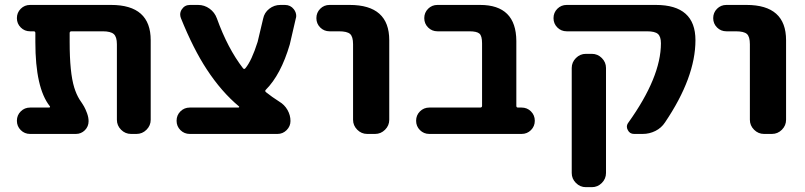

<svg xmlns="http://www.w3.org/2000/svg" viewBox="-20 -566 3277 782"><path d="M593.8 -78.1Q593.8 -54.7 576.7 -37.6Q559.6 -20.5 536.1 -20.5H513.7Q490.2 -20.5 473.1 -37.6Q456.1 -54.7 456.1 -78.1V-385.7Q456.1 -416 443.4 -427.2Q430.7 -438.5 398.4 -438.5H271.5Q263.7 -438.5 263.7 -431.6V-394.5Q263.7 -270.5 282.2 -210Q291 -181.6 303.7 -161.1Q316.4 -142.6 322.3 -132.3Q328.1 -122.1 334.5 -105Q340.8 -87.9 340.8 -72.3Q340.8 -50.8 325.7 -35.6Q310.5 -20.5 289.1 -20.5H102.5Q80.1 -20.5 64.5 -36.1Q48.8 -51.8 48.8 -74.2Q48.8 -96.7 64.5 -112.3Q80.1 -127.9 102.5 -127.9H179.7Q182.6 -127.9 183.6 -129.9Q184.6 -131.8 182.6 -133.8Q124 -208 124 -394.5V-431.6Q124 -438.5 117.2 -438.5H102.5Q80.1 -438.5 64.5 -454.1Q48.8 -469.7 48.8 -492.2Q48.8 -514.6 64.5 -530.3Q80.1 -545.9 102.5 -545.9H432.6Q593.8 -545.9 593.8 -402.3Z M951.2 -127.9Q953.1 -127.9 954.1 -129.9Q955.1 -131.8 953.1 -132.8Q881.8 -192.4 822.3 -283.2Q767.6 -366.2 716.8 -492.2Q713.9 -500 713.9 -506.8Q713.9 -518.6 720.7 -528.3Q732.4 -545.9 753.9 -545.9H787.1Q812.5 -545.9 833.5 -530.8Q854.5 -515.6 863.3 -491.2Q907.2 -369.1 969.7 -288.1Q974.6 -282.2 979.5 -288.1Q1004.9 -318.4 1029.3 -395.5L1051.8 -490.2Q1056.6 -514.6 1076.7 -530.3Q1096.7 -545.9 1122.1 -545.9H1140.6Q1163.1 -545.9 1176.8 -528.3Q1186.5 -515.6 1186.5 -501Q1186.5 -496.1 1184.6 -490.2L1160.2 -384.8Q1124 -261.7 1062.5 -200.2Q1057.6 -195.3 1063.5 -190.4Q1087.9 -170.9 1117.2 -152.3Q1138.7 -139.6 1150.9 -118.2Q1163.1 -96.7 1163.1 -73.2Q1163.1 -51.8 1147.5 -36.1Q1131.8 -20.5 1110.4 -20.5H752.9Q730.5 -20.5 714.8 -36.1Q699.2 -51.8 699.2 -74.2Q699.2 -96.7 714.8 -112.3Q730.5 -127.9 752.9 -127.9Z M1322.3 -438.5Q1299.8 -438.5 1284.2 -454.1Q1268.6 -469.7 1268.6 -492.2Q1268.6 -514.6 1284.2 -530.3Q1299.8 -545.9 1322.3 -545.9H1404.3Q1565.4 -545.9 1565.4 -402.3V-78.1Q1565.4 -54.7 1548.3 -37.6Q1531.2 -20.5 1507.8 -20.5H1475.6Q1452.1 -20.5 1435.1 -37.6Q1418 -54.7 1418 -78.1V-385.7Q1418 -417 1405.8 -427.7Q1393.6 -438.5 1360.4 -438.5Z M1943.4 -389.6Q1943.4 -419.9 1932.6 -429.2Q1921.9 -438.5 1891.6 -438.5H1761.7Q1739.3 -438.5 1723.6 -454.1Q1708 -469.7 1708 -492.2Q1708 -514.6 1723.6 -530.3Q1739.3 -545.9 1761.7 -545.9H1935.5Q2082 -545.9 2083 -399.4V-134.8Q2083 -127.9 2089.8 -127.9H2104.5Q2127 -127.9 2142.6 -112.3Q2158.2 -96.7 2158.2 -74.2Q2158.2 -51.8 2142.6 -36.1Q2127 -20.5 2104.5 -20.5H1728.5Q1706.1 -20.5 1690.4 -36.1Q1674.8 -51.8 1674.8 -74.2Q1674.8 -96.7 1690.4 -112.3Q1706.1 -127.9 1728.5 -127.9H1935.5Q1943.4 -127.9 1943.4 -134.8Z M2812.5 -402.3Q2812.5 -251 2688.5 -67.4Q2673.8 -44.9 2649.4 -32.7Q2625 -20.5 2597.7 -20.5H2562.5Q2544.9 -20.5 2537.1 -36.1Q2533.2 -43 2533.2 -49.8Q2533.2 -58.6 2539.1 -66.4Q2671.9 -252 2671.9 -389.6Q2671.9 -417 2659.7 -427.7Q2647.5 -438.5 2615.2 -438.5H2288.1Q2265.6 -438.5 2250 -454.1Q2234.4 -469.7 2234.4 -492.2Q2234.4 -514.6 2250 -530.3Q2265.6 -545.9 2288.1 -545.9H2651.4Q2812.5 -545.9 2812.5 -402.3ZM2366.2 196.3Q2342.8 196.3 2325.7 179.2Q2308.6 162.1 2308.6 138.7V-289.1Q2308.6 -312.5 2325.7 -329.6Q2342.8 -346.7 2366.2 -346.7H2390.6Q2414.1 -346.7 2431.2 -329.6Q2448.2 -312.5 2448.2 -289.1V138.7Q2448.2 162.1 2431.2 179.2Q2414.1 196.3 2390.6 196.3Z M2938.5 -438.5Q2916 -438.5 2900.4 -454.1Q2884.8 -469.7 2884.8 -492.2Q2884.8 -514.6 2900.4 -530.3Q2916 -545.9 2938.5 -545.9H3020.5Q3181.6 -545.9 3181.6 -402.3V-78.1Q3181.6 -54.7 3164.6 -37.6Q3147.5 -20.5 3124 -20.5H3091.8Q3068.4 -20.5 3051.3 -37.6Q3034.2 -54.7 3034.2 -78.1V-385.7Q3034.2 -417 3022 -427.7Q3009.8 -438.5 2976.6 -438.5Z"/></svg>

Font: Gen Jyuu Gothic Bold
Style: Bold
Weight: 700
Designer: [Source Han Sans]
Ryoko NISHIZUKA  (kana & ideographs); Paul D. Hunt (Latin, Greek & Cyrillic); Wenlong ZHANG  (bopomofo
Version: Version 1.002.20150607